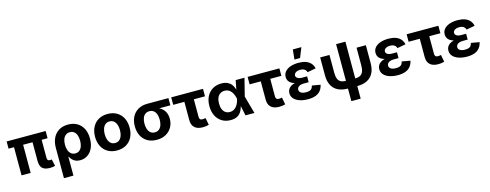

<svg xmlns="http://www.w3.org/2000/svg" viewBox="-27 -1713 7305 2864"><g transform="rotate(-15 3626.0 -281.5)"><path d="M543.9 3.4Q460.3 3.4 423.9 -32.7Q387.6 -68.9 387.6 -141.7V-514.1H528.2V-159.7Q528.2 -133.2 537.4 -121.4Q546.5 -109.6 568.6 -109.6Q580.4 -109.6 586.8 -110.4Q593.2 -111.2 598 -112.9L621.3 -8.3Q610.1 -4.6 590.1 -0.6Q570.1 3.4 543.9 3.4ZM101.5 0V-514.1H242.2V0ZM17.6 -434.5V-545.9H619.9V-434.5Z M701.5 204.1V-264.8Q701.5 -350.8 733.2 -415.6Q764.8 -480.4 823.7 -516.6Q882.7 -552.7 965.6 -552.7Q1045.1 -552.7 1104.4 -518.7Q1163.6 -484.6 1196.6 -420.6Q1229.7 -356.5 1229.7 -266.7Q1229.7 -180.7 1200.4 -118.9Q1171.1 -57 1120.7 -24Q1070.3 9.1 1007.4 9.1Q962.8 9.1 932.1 -6Q901.4 -21 882.2 -43.2Q863 -65.4 852.7 -87.4H848V204.1ZM962.6 -108.3Q1000.7 -108.3 1026.7 -129.3Q1052.7 -150.3 1066 -187.5Q1079.4 -224.6 1079.4 -273.2Q1079.4 -320.9 1066.4 -357.5Q1053.3 -394 1027.6 -414.7Q1001.8 -435.4 963.3 -435.4Q925.9 -435.4 899.2 -415.5Q872.6 -395.6 858.8 -359.3Q844.9 -322.9 844.9 -273.2Q844.9 -224.2 858.6 -187Q872.4 -149.7 898.8 -129Q925.2 -108.3 962.6 -108.3Z M1576.2 10.7Q1494.1 10.7 1434.1 -24.6Q1374.1 -59.9 1341.7 -123.3Q1309.2 -186.6 1309.2 -270.6Q1309.2 -355.2 1341.7 -418.7Q1374.1 -482.2 1434.1 -517.4Q1494.1 -552.7 1576.2 -552.7Q1658.6 -552.7 1718.4 -517.4Q1778.3 -482.2 1810.7 -418.7Q1843.1 -355.2 1843.1 -270.6Q1843.1 -186.6 1810.7 -123.3Q1778.3 -59.9 1718.4 -24.6Q1658.6 10.7 1576.2 10.7ZM1576.2 -104.6Q1615.3 -104.6 1641.6 -126.3Q1667.9 -148.1 1681 -185.8Q1694.2 -223.5 1694.2 -271.1Q1694.2 -319.2 1681 -356.8Q1667.9 -394.3 1641.6 -415.9Q1615.3 -437.5 1576.2 -437.5Q1537.1 -437.5 1510.9 -415.9Q1484.7 -394.3 1471.6 -356.9Q1458.4 -319.5 1458.4 -271.1Q1458.4 -223.5 1471.6 -185.8Q1484.7 -148.1 1510.9 -126.3Q1537.1 -104.6 1576.2 -104.6Z M2189.5 10.7Q2107.4 10.7 2047.3 -24.2Q1987.2 -59.1 1954.8 -121.9Q1922.5 -184.8 1922.5 -268.7Q1922.5 -352.5 1955 -414.7Q1987.4 -477 2047.4 -511.5Q2107.4 -545.9 2189.5 -545.9H2516.1V-434.5H2277.9L2189.5 -430.6Q2150.4 -430.6 2124.2 -410.2Q2098 -389.8 2084.9 -353.5Q2071.7 -317.1 2071.7 -268.7Q2071.7 -221.1 2084.9 -183.9Q2098 -146.8 2124.2 -125.7Q2150.4 -104.6 2189.5 -104.6Q2228.6 -104.6 2254.9 -125.8Q2281.2 -147 2294.3 -184Q2307.4 -221.1 2307.4 -268.7Q2307.4 -317.1 2294.3 -353.5Q2281.2 -389.8 2254.9 -410.2Q2228.6 -430.6 2189.5 -430.6V-466.1Q2249.1 -466.1 2298.2 -451.9Q2347.3 -437.8 2382.6 -409.6Q2417.9 -381.5 2437.2 -339.9Q2456.4 -298.3 2456.4 -243.1Q2456.4 -171.8 2424 -114.2Q2391.6 -56.6 2331.7 -22.9Q2271.9 10.7 2189.5 10.7Z M2900.3 7.6Q2818.1 7.6 2774.8 -32.2Q2731.4 -72.1 2731.4 -146.9V-430.6H2559.1V-545.9H3049.7V-430.6H2877.8V-159.8Q2877.8 -133.7 2889.4 -121.4Q2901 -109 2927.3 -109Q2936.1 -109 2951.1 -111.1Q2966.2 -113.2 2974 -115.1L2994.7 -5.3Q2970.9 1.7 2946.9 4.7Q2922.8 7.6 2900.3 7.6Z M3330.7 11.7Q3253.8 11.7 3196.2 -23.6Q3138.5 -59 3106.7 -122.6Q3074.9 -186.1 3074.9 -271Q3074.9 -356.4 3106.9 -419.6Q3139 -482.8 3197.1 -517.8Q3255.1 -552.7 3332.5 -552.7Q3390.8 -552.7 3428.5 -534.4Q3466.2 -516.1 3488.1 -486.9Q3510 -457.6 3521 -424Q3532.1 -390.5 3537.1 -360.5H3584.7L3621.4 -274.4L3697.8 0H3560L3501.2 -274.4Q3494.9 -304.5 3483.7 -333.1Q3472.5 -361.6 3455.1 -384.7Q3437.7 -407.9 3412.5 -421.6Q3387.4 -435.4 3353.4 -435.4Q3312.9 -435.4 3283.7 -415.8Q3254.5 -396.3 3239 -359.9Q3223.5 -323.5 3223.5 -271.9Q3223.5 -220.9 3238.5 -184.2Q3253.5 -147.5 3281.8 -127.9Q3310 -108.3 3349 -108.3Q3383.4 -108.3 3409.4 -122.8Q3435.4 -137.3 3453.9 -161.1Q3472.3 -185 3484 -213.9Q3495.7 -242.7 3501.2 -271.5L3554.3 -545.9H3690.5L3621.4 -271.5L3584.7 -191H3537Q3531.1 -161.2 3520.3 -126.3Q3509.5 -91.3 3488.1 -59.9Q3466.6 -28.4 3428.9 -8.3Q3391.1 11.7 3330.7 11.7Z M4080 7.6Q3997.8 7.6 3954.4 -32.2Q3911.1 -72.1 3911.1 -146.9V-430.6H3738.8V-545.9H4229.4V-430.6H4057.5V-159.8Q4057.5 -133.7 4069.1 -121.4Q4080.7 -109 4107 -109Q4115.8 -109 4130.8 -111.1Q4145.8 -113.2 4153.7 -115.1L4174.4 -5.3Q4150.6 1.7 4126.6 4.7Q4102.5 7.6 4080 7.6Z M4524.7 9.8Q4454.1 9.8 4398 -9Q4341.9 -27.7 4309.6 -63.1Q4277.2 -98.5 4277.2 -148.5Q4277.2 -177 4289.4 -201.9Q4301.7 -226.7 4327.4 -245.5Q4353.2 -264.3 4393.8 -275Q4434.3 -285.8 4491 -285.8H4598.3V-233.7H4522.3Q4488.9 -233.7 4465.7 -224.7Q4442.5 -215.8 4430.2 -200.2Q4418 -184.5 4418 -163.9Q4418 -134.7 4445 -116.7Q4472 -98.6 4525.4 -98.6Q4559.7 -98.6 4581 -106.8Q4602.3 -114.9 4614 -131.6Q4625.7 -148.3 4630.6 -173.6L4760 -150.9Q4749 -99 4720.4 -63.1Q4691.8 -27.1 4643.5 -8.7Q4595.2 9.8 4524.7 9.8ZM4491 -264.4Q4437.9 -264.4 4399.2 -274Q4360.5 -283.6 4335.5 -301.1Q4310.5 -318.7 4298.4 -342.7Q4286.4 -366.7 4286.4 -395Q4286.4 -445.8 4317.3 -480.9Q4348.3 -516 4402.2 -534.4Q4456.2 -552.7 4524 -552.7Q4588.2 -552.7 4635.3 -536.2Q4682.4 -519.7 4711.7 -487.2Q4741 -454.7 4751.9 -406.2L4621.2 -382Q4613.7 -411.1 4589.6 -427.9Q4565.5 -444.8 4523.2 -444.8Q4477.8 -444.8 4452.5 -426.5Q4427.2 -408.2 4427.2 -381.7Q4427.2 -356.3 4452.3 -340.2Q4477.4 -324 4522.3 -324H4598.3V-264.4ZM4480.3 -615.1 4496.3 -767.1H4628.3L4567.4 -615.1Z M5140 9.8Q5049.3 9.8 4986.7 -22Q4924.1 -53.8 4891.7 -116.3Q4859.3 -178.8 4859.3 -270.6V-545.9H5003V-270.6Q5003 -212.7 5017.7 -177Q5032.4 -141.3 5062.8 -125Q5093.2 -108.7 5140 -108.7H5283.8Q5331.1 -108.7 5361.4 -125Q5391.7 -141.3 5406.3 -177Q5421 -212.7 5421 -270.6V-545.9H5564.8V-270.6Q5564.8 -178.8 5532.4 -116.3Q5499.9 -53.8 5437.3 -22Q5374.8 9.8 5283.8 9.8ZM5140 204.1V-675.8H5283.8V204.1Z M5912.4 9.8Q5841.8 9.8 5785.7 -9Q5729.6 -27.7 5697.3 -63.1Q5664.9 -98.5 5664.9 -148.5Q5664.9 -177 5677.1 -201.9Q5689.4 -226.7 5715.1 -245.5Q5740.9 -264.3 5781.5 -275Q5822 -285.8 5878.7 -285.8H5985.9V-233.7H5910Q5876.6 -233.7 5853.4 -224.7Q5830.2 -215.8 5817.9 -200.2Q5805.7 -184.5 5805.7 -163.9Q5805.7 -134.7 5832.7 -116.7Q5859.7 -98.6 5913.1 -98.6Q5947.4 -98.6 5968.7 -106.8Q5990 -114.9 6001.7 -131.6Q6013.4 -148.3 6018.3 -173.6L6147.7 -150.9Q6136.7 -99 6108.1 -63.1Q6079.5 -27.1 6031.2 -8.7Q5982.9 9.8 5912.4 9.8ZM5878.7 -264.4Q5825.6 -264.4 5786.9 -274Q5748.2 -283.6 5723.2 -301.1Q5698.2 -318.7 5686.1 -342.7Q5674.1 -366.7 5674.1 -395Q5674.1 -445.8 5705 -480.9Q5736 -516 5789.9 -534.4Q5843.9 -552.7 5911.7 -552.7Q5975.9 -552.7 6023 -536.2Q6070.1 -519.7 6099.4 -487.2Q6128.7 -454.7 6139.6 -406.2L6008.9 -382Q6001.4 -411.1 5977.3 -427.9Q5953.2 -444.8 5910.9 -444.8Q5865.5 -444.8 5840.2 -426.5Q5814.9 -408.2 5814.9 -381.7Q5814.9 -356.3 5840 -340.2Q5865 -324 5910 -324H5985.9V-264.4Z M6535.5 7.6Q6453.4 7.6 6410 -32.2Q6366.6 -72.1 6366.6 -146.9V-430.6H6194.3V-545.9H6684.9V-430.6H6513.1V-159.8Q6513.1 -133.7 6524.7 -121.4Q6536.3 -109 6562.5 -109Q6571.3 -109 6586.4 -111.1Q6601.4 -113.2 6609.3 -115.1L6630 -5.3Q6606.2 1.7 6582.1 4.7Q6558.1 7.6 6535.5 7.6Z M6980.2 9.8Q6909.6 9.8 6853.6 -9Q6797.5 -27.7 6765.1 -63.1Q6732.8 -98.5 6732.8 -148.5Q6732.8 -177 6745 -201.9Q6757.2 -226.7 6783 -245.5Q6808.8 -264.3 6849.3 -275Q6889.9 -285.8 6946.5 -285.8H7053.8V-233.7H6977.8Q6944.5 -233.7 6921.3 -224.7Q6898 -215.8 6885.8 -200.2Q6873.6 -184.5 6873.6 -163.9Q6873.6 -134.7 6900.6 -116.7Q6927.6 -98.6 6981 -98.6Q7015.3 -98.6 7036.6 -106.8Q7057.8 -114.9 7069.5 -131.6Q7081.3 -148.3 7086.2 -173.6L7215.6 -150.9Q7204.6 -99 7176 -63.1Q7147.4 -27.1 7099.1 -8.7Q7050.7 9.8 6980.2 9.8ZM6946.5 -264.4Q6893.4 -264.4 6854.7 -274Q6816 -283.6 6791 -301.1Q6766.1 -318.7 6754 -342.7Q6742 -366.7 6742 -395Q6742 -445.8 6772.9 -480.9Q6803.9 -516 6857.8 -534.4Q6911.7 -552.7 6979.6 -552.7Q7043.8 -552.7 7090.8 -536.2Q7137.9 -519.7 7167.2 -487.2Q7196.5 -454.7 7207.4 -406.2L7076.8 -382Q7069.2 -411.1 7045.1 -427.9Q7021 -444.8 6978.8 -444.8Q6933.3 -444.8 6908 -426.5Q6882.7 -408.2 6882.7 -381.7Q6882.7 -356.3 6907.8 -340.2Q6932.9 -324 6977.8 -324H7053.8V-264.4Z"/></g></svg>

Font: Inter Variable LoSnoCo
Style: Regular
Weight: 400
Designer: Rasmus Andersson
Foundry: rsms
Version: Version 4.000;git-a52131595; featfreeze: case,dlig,ss01,ss02